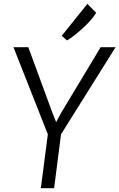

<svg xmlns="http://www.w3.org/2000/svg" viewBox="-20 -997 632 1017"><path d="M335 -782.7 307.1 -807.6 442.9 -976.6 489.3 -929.2Q467.8 -893.1 420.7 -849.6Q373.5 -806.2 335 -782.7ZM196.3 0 233.4 -285.6 51.3 -747.1H129.9L257.3 -400.4L277.3 -350.1L304.2 -399.9L513.2 -747.1H592.3L303.2 -285.6L266.6 0Z"/></svg>

Font: HaufeMerriweatherSansLt
Style: Italic
Weight: 300
Designer: Eben Sorkin ( eben@eyebytes.com )
Foundry: Eben Sorkin
Version: Version 1.56